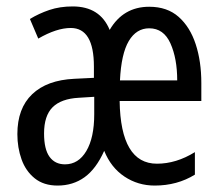

<svg xmlns="http://www.w3.org/2000/svg" viewBox="-20 -567 688 597"><path d="M444 -546Q500 -546 535.5 -514.5Q571 -483 588.5 -429.5Q606 -376 606 -309V-253H352Q355 -58 468 -58Q528 -58 586 -94V-24Q531 10 461 10Q409 10 367 -18Q325 -46 304 -98Q279 -42 243 -16Q207 10 159 10Q116 10 88 -12.5Q60 -35 47 -71.5Q34 -108 34 -150Q34 -230 80 -274Q126 -318 211 -322L272 -325V-360Q272 -480 200 -480Q156 -480 99 -447L73 -508Q101 -525 133.5 -536Q166 -547 206 -547Q291 -547 321 -474Q363 -546 444 -546ZM444 -479Q404 -479 380.5 -439.5Q357 -400 353 -317H531Q531 -385 510 -432Q489 -479 444 -479ZM225 -263Q170 -260 143.5 -233.5Q117 -207 117 -152Q117 -103 134 -79.5Q151 -56 182 -56Q224 -56 248.5 -97.5Q273 -139 273 -212V-266Z"/></svg>

Font: Noto Sans Sinhala ExtraCondensed
Style: Regular
Weight: 400
Width: 2
Designer: Jelle Bosma - Monotype Design Team
Foundry: Monotype Imaging Inc.
Version: Version 2.006; ttfautohint (v1.8.4.7-5d5b)